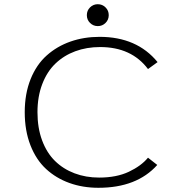

<svg xmlns="http://www.w3.org/2000/svg" viewBox="-20 -881 890 912"><path d="M481.2 -772Q466 -757 444.5 -757Q423 -757 407.8 -772Q392.5 -787 392.5 -809Q392.5 -831 407.8 -846Q423 -861 444.5 -861Q466 -861 481.2 -846Q496.5 -831 496.5 -809Q496.5 -787 481.2 -772ZM447.5 11Q373 11 309.8 -11.8Q246.5 -34.5 199 -78.2Q151.5 -122 124.5 -191.2Q97.5 -260.5 97.5 -348Q97.5 -435.5 125.2 -504.8Q153 -574 201.8 -617.5Q250.5 -661 314.5 -683.5Q378.5 -706 453 -706Q630.5 -706 728.5 -586L683 -553Q604.5 -657.5 455.5 -657.5Q391.5 -657.5 337.5 -637.5Q283.5 -617.5 243.5 -579.2Q203.5 -541 180.8 -481.8Q158 -422.5 158 -348Q158 -273.5 180 -214.2Q202 -155 241.2 -116.5Q280.5 -78 334 -57.8Q387.5 -37.5 451 -37.5Q533.5 -37.5 592.2 -65.2Q651 -93 683 -132L727 -97.5Q630 11 447.5 11Z"/></svg>

Font: League Mono Wide UltraLight
Style: Regular
Weight: 200
Width: 8
Designer: Tyler Finck
Foundry: The League of Moveable Type / Tyler Finck
Version: Version 2.210